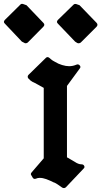

<svg xmlns="http://www.w3.org/2000/svg" viewBox="-127 -917 523 992"><path d="M305 -46Q312 -52 308 -60Q304 -68 294 -68Q278 -68 259 -81Q246 -88 236 -94.5Q226 -101 219 -104V-473L285 -563Q292 -571 285 -579Q278 -587 268 -583Q250 -575 230 -575Q214 -575 194 -581Q174 -587 158 -597Q153 -599 145.5 -604Q138 -609 128 -618Q118 -626 110 -618L21 -531Q15 -525 16.5 -518Q18 -511 25 -507Q25 -507 28 -503Q34 -499 38 -496Q42 -493 48 -491Q60 -485 74 -477Q88 -469 99 -463V-99L37 -27Q29 -18 35 -11L42 1Q45 6 49.5 7Q54 8 59 6Q67 2 78 2Q94 2 112 8.5Q130 15 154 27V26Q160 29 169.5 35Q179 41 194 52Q204 58 213 51ZM372 -779Q381 -789 372 -799L284 -890L267 -896Q258 -898 253 -893L173 -815Q162 -804 172 -795L261 -702L272 -695Q275 -693 281 -693.5Q287 -694 291 -698ZM97 -779Q107 -789 97 -799L10 -890L-7 -896Q-16 -899 -21 -894L-101 -815Q-112 -804 -102 -795L-14 -702L-2 -696Q1 -693 7 -693.5Q13 -694 17 -698Z"/></svg>

Font: MM Taunggyi
Style: Regular
Weight: 400
Designer: Khon Soe Zaw Thu
Version: Version 1.00 July 18, 2016, initial release